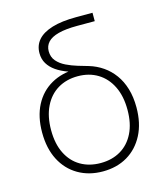

<svg xmlns="http://www.w3.org/2000/svg" viewBox="-110 -813 784 907"><g transform="rotate(-15 281.5 -359.5)"><path d="M281.7 9.3Q213.9 9.3 161.4 -21.2Q108.9 -51.8 79.8 -108.2Q50.8 -164.6 50.8 -242.2Q50.8 -319.8 79.8 -375.5Q108.9 -431.2 161.4 -460.9Q213.9 -490.7 281.7 -490.7L317.4 -467.8Q277.3 -477.1 243.9 -489Q210.4 -501 186.5 -517.6Q162.6 -534.2 149.2 -556.4Q135.7 -578.6 135.7 -607.9Q135.7 -645.5 158.9 -672.1Q182.1 -698.7 229.2 -713.1Q276.4 -727.5 347.7 -727.5H427.2V-686.5H341.3Q285.2 -686.5 249.3 -677Q213.4 -667.5 196.8 -649.2Q180.2 -630.9 180.2 -605.5Q180.2 -576.7 197 -557.1Q213.9 -537.6 240.2 -524.9Q266.6 -512.2 294.9 -503.7Q323.2 -495.1 345.7 -488.8Q381.8 -478 412.4 -457Q442.9 -436 465.3 -405.3Q487.8 -374.5 500 -333.7Q512.2 -293 512.2 -242.7Q512.2 -165 482.9 -108.4Q453.6 -51.8 401.9 -21.2Q350.1 9.3 281.7 9.3ZM281.7 -31.7Q337.4 -31.7 379.4 -56.4Q421.4 -81.1 444.8 -128.2Q468.3 -175.3 468.3 -242.2Q468.3 -309.1 444.8 -356.9Q421.4 -404.8 379.4 -430.4Q337.4 -456.1 281.7 -456.1Q226.1 -456.1 183.8 -430.7Q141.6 -405.3 118.2 -357.2Q94.7 -309.1 94.7 -242.2Q94.7 -175.3 118.2 -128.2Q141.6 -81.1 183.8 -56.4Q226.1 -31.7 281.7 -31.7Z"/></g></svg>

Font: Inter 20pt ExtraLight
Style: Regular
Weight: 250
Version: Version 4.001;git-66647c0bb